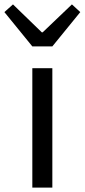

<svg xmlns="http://www.w3.org/2000/svg" viewBox="-55 -853 385 873"><path d="M92 0H183V-543H92ZM92 -642H183L310 -798L272 -833L139 -706H135L4 -833L-35 -798Z"/></svg>

Font: Source Han Sans KR Regular
Style: Regular
Weight: 400
Designer: Ryoko NISHIZUKA (kana & ideographs); Paul D. Hunt (Latin, Greek & Cyrillic); Wenlong ZHANG (bopomofo); Sandoll Communica
Foundry: Adobe Systems Incorporated
Version: Version 1.004;PS 1.004;hotconv 1.0.82;makeotf.lib2.5.63406